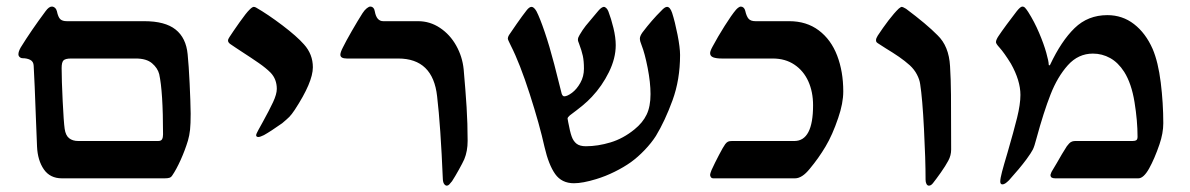

<svg xmlns="http://www.w3.org/2000/svg" viewBox="-20 -548 3656 590"><path d="M49.8 -369.1Q44.4 -369.1 40.5 -372.6Q36.6 -376 36.6 -381.3Q36.6 -389.6 43.5 -401.9Q75.7 -454.1 120.1 -513.7Q130.4 -527.8 139.2 -527.8Q144.5 -527.8 148.9 -523.9Q153.3 -520 154.8 -513.7Q158.7 -495.1 165.3 -489Q171.9 -482.9 185.5 -482.9H423.3Q487.3 -482.9 519.5 -457.3Q551.8 -431.6 556.6 -381.3Q560.1 -347.2 562.7 -292.2Q565.4 -237.3 565.9 -198.7Q565.9 -167 564 -149.2Q562 -131.3 557.6 -116.2Q548.8 -86.9 535.2 -56.6Q521.5 -26.4 509.3 -8.8Q505.9 -3.4 500.7 -1.7Q495.6 0 485.8 0H170.4Q133.8 0 114.7 -27.6Q95.7 -55.2 93.8 -97.7Q92.3 -126 90.3 -185.5Q86.4 -296.4 83.5 -345.7Q83 -358.9 73 -364Q63 -369.1 49.8 -369.1ZM481 -134.8Q481 -267.1 469.2 -320.3Q464.4 -338.9 447.3 -353.5Q430.2 -368.2 397.5 -368.2H198.7Q180.7 -368.2 175 -362.3Q169.4 -356.4 169.4 -338.9Q169.4 -302.7 172.6 -237.5Q175.8 -172.4 178.7 -152.3Q181.6 -131.8 192.4 -123.3Q203.1 -114.7 220.7 -114.7H465.8Q475.1 -114.7 478 -120.1Q481 -125.5 481 -134.8Z M811.5 -324.7Q797.4 -338.9 774.9 -354.5Q752.4 -370.1 722.2 -389.6Q713.4 -395.5 704.3 -401.4Q695.3 -407.2 687 -413.1Q680.7 -418 680.7 -423.3Q680.7 -427.7 685.1 -434.1Q694.8 -449.2 715.8 -479Q736.8 -508.8 747.1 -518.6Q755.4 -526.9 759.8 -526.9Q762.7 -526.9 766.6 -524.9Q803.2 -503.9 847.7 -470.2Q892.1 -436.5 914.1 -411.6Q941.4 -381.3 941.4 -341.3Q941.4 -295.4 885.7 -210.4Q876 -195.8 868.7 -188.5Q861.3 -181.2 847.2 -169.4Q812 -144.5 791 -132.8Q779.3 -127 773.9 -127Q767.1 -127 767.1 -132.8Q767.1 -135.3 770.3 -141.4Q773.4 -147.5 774.4 -149.4L787.6 -173.3Q807.6 -209.5 819.1 -234.1Q830.6 -258.8 830.6 -274.9Q830.6 -304.7 811.5 -324.7Z M1045.9 -368.2Q1025.9 -368.2 1025.9 -379.9Q1025.9 -387.2 1033.7 -402.3Q1042.5 -420.4 1061 -452.6Q1079.6 -484.9 1094.2 -507.8Q1100.6 -517.6 1107.2 -522.7Q1113.8 -527.8 1117.7 -527.8Q1123.5 -527.8 1127.2 -523.7Q1130.9 -519.5 1131.8 -512.7Q1137.2 -482.9 1157.7 -482.9H1264.6Q1301.3 -482.9 1332 -462.4Q1362.8 -441.9 1381.8 -408Q1400.9 -374 1404.8 -335Q1410.6 -269.5 1413.8 -219Q1417 -168.5 1417 -115.2Q1417 -83.5 1406.7 -58.6Q1401.4 -46.9 1390.1 -26.6Q1378.9 -6.3 1369.1 8.8Q1363.8 15.6 1360.4 19Q1356.9 22.5 1353 22.5Q1348.6 22.5 1345 17.6Q1341.3 12.7 1340.8 2.4Q1334 -160.6 1323.2 -252Q1310.5 -368.2 1203.6 -368.2Z M1540.5 -429.2Q1540.5 -434.1 1543.9 -439.9Q1550.3 -449.7 1567.9 -474.9Q1585.4 -500 1598.1 -516.1Q1606.4 -526.9 1613.3 -526.9Q1620.6 -526.9 1628.4 -513.7Q1639.2 -492.7 1653.8 -449.7Q1668.5 -406.7 1683.1 -350.6Q1692.9 -313 1706.1 -259.8Q1709 -252 1713.9 -252Q1723.1 -252 1737.8 -262.9Q1752.4 -273.9 1763.4 -293.5Q1774.4 -313 1774.4 -336.9Q1774.4 -360.4 1771 -376.2Q1767.6 -392.1 1759.3 -414.1Q1758.3 -416.5 1757.1 -419.9Q1755.9 -423.3 1755.9 -425.8Q1755.9 -429.7 1757.3 -433.3Q1758.8 -437 1761.2 -440.9Q1770 -456.1 1780 -468.8Q1790 -481.4 1805.7 -499.5L1818.8 -515.1Q1824.2 -521.5 1828.6 -524.2Q1833 -526.9 1835.4 -526.9Q1839.4 -526.9 1843.3 -522.9Q1847.2 -519 1849.6 -512.7Q1857.9 -491.2 1865 -462.2Q1872.1 -433.1 1872.1 -409.2Q1872.1 -368.7 1851.1 -326.2Q1830.1 -283.7 1798.8 -250.5Q1786.1 -236.8 1769.8 -223.4Q1753.4 -210 1731 -193.4Q1724.1 -187.5 1724.1 -183.6Q1724.1 -181.2 1726.1 -172.4Q1731.4 -143.6 1736.6 -128.9Q1741.7 -114.3 1751.7 -106.4Q1761.7 -98.6 1780.3 -98.6Q1816.9 -98.6 1856 -110.4Q1895 -122.1 1929.7 -150.4Q1955.1 -170.9 1967 -195.8Q1979 -220.7 1979 -258.8Q1979 -294.4 1970.2 -339.4Q1961.4 -384.3 1951.7 -408.7Q1946.3 -421.4 1946.3 -429.7Q1946.3 -437 1954.1 -448.2Q1983.4 -486.8 2012.2 -515.1Q2022.9 -526.9 2029.8 -526.9Q2039.1 -526.9 2045.4 -508.3Q2054.2 -481 2062 -441.4Q2069.8 -401.9 2069.8 -378.9Q2069.8 -303.2 2046.6 -239.7Q2023.4 -176.3 1995.6 -130.4Q1981.9 -108.9 1961.2 -87.2Q1940.4 -65.4 1918.9 -49.8Q1897 -34.2 1868.9 -20.3Q1840.8 -6.3 1812 2.4Q1770.5 15.1 1743.7 15.1Q1706.1 15.1 1686 -13.2Q1666 -41.5 1653.3 -96.2Q1638.2 -164.6 1607.9 -258.8Q1577.6 -353 1549.8 -407.7Q1547.9 -412.1 1544.2 -419.4Q1540.5 -426.8 1540.5 -429.2Z M2229 -114.7H2420.9Q2478.5 -114.7 2478.5 -224.6Q2478.5 -265.6 2463.9 -298.1Q2449.2 -330.6 2421.1 -349.4Q2393.1 -368.2 2354.5 -368.2H2198.2Q2181.2 -368.2 2171.6 -371.8Q2162.1 -375.5 2162.1 -384.8Q2162.1 -391.1 2169.9 -405.3Q2185.5 -434.6 2206.8 -468.3Q2228 -502 2241.7 -518.1Q2245.1 -522 2249.3 -524.9Q2253.4 -527.8 2256.3 -527.8Q2261.2 -527.8 2264.9 -524.4Q2268.6 -521 2270 -515.1Q2273.9 -497.6 2280.5 -490.2Q2287.1 -482.9 2301.3 -482.9H2405.3Q2458.5 -482.9 2496.1 -454.6Q2533.7 -426.3 2552.5 -377.2Q2571.3 -328.1 2571.3 -267.1Q2571.3 -230.5 2555.7 -185.5Q2538.1 -133.3 2516.8 -97.7Q2495.6 -62 2468.3 -29.3Q2444.8 0 2422.9 0H2172.4Q2167 0 2164.6 -3.4Q2162.1 -6.8 2162.1 -10.7Q2162.1 -14.2 2166.5 -25.4Q2176.8 -47.9 2189.5 -72Q2202.1 -96.2 2208.5 -105Q2212.9 -110.8 2217.3 -112.8Q2221.7 -114.7 2229 -114.7Z M2824.2 4.4Q2824.2 -58.1 2819.3 -152.1Q2814.5 -246.1 2807.6 -289.6Q2805.7 -303.7 2797.6 -319.1Q2789.6 -334.5 2775.9 -347.2Q2760.7 -360.8 2742.7 -373.3Q2724.6 -385.7 2701.2 -399.9Q2684.1 -410.6 2680.7 -413.1Q2675.8 -416 2673.8 -418.2Q2671.9 -420.4 2671.9 -424.3Q2671.9 -430.2 2677.2 -438.5Q2692.9 -462.4 2710.4 -485.4Q2728 -508.3 2741.7 -521.5Q2748 -526.9 2751.5 -526.9Q2753.9 -526.9 2764.2 -521Q2827.6 -473.6 2860.8 -439.9Q2896 -406.2 2899.4 -344.7Q2901.9 -304.7 2902.3 -256.8Q2902.8 -209 2902.8 -88.4Q2902.8 -70.3 2894 -54.2Q2885.7 -38.6 2871.1 -17.8Q2856.4 2.9 2846.7 15.1Q2840.8 22.5 2834.5 22.5Q2829.6 22.5 2826.9 17.1Q2824.2 11.7 2824.2 4.4Z M3051.3 -401.9Q3040.5 -413.6 3040.5 -418.5Q3040.5 -422.4 3042.7 -427.2Q3044.9 -432.1 3047.9 -436.5Q3056.6 -449.7 3073.5 -472.7Q3090.3 -495.6 3104.5 -513.7Q3115.7 -527.8 3121.6 -527.8Q3126.5 -527.8 3130.1 -523.9Q3133.8 -520 3139.6 -511.2Q3158.7 -481 3173.1 -447Q3187.5 -413.1 3195.1 -386Q3202.6 -358.9 3202.6 -350.1Q3202.6 -347.2 3204.1 -347.2Q3206.1 -347.2 3207 -349.1Q3241.2 -421.9 3282.2 -461.7Q3323.2 -501.5 3382.8 -501.5Q3429.2 -501.5 3464.8 -473.9Q3500.5 -446.3 3522 -397.5Q3539.1 -357.4 3546.9 -294.2Q3554.7 -231 3554.7 -169.4Q3554.7 -138.7 3543 -104.5Q3527.8 -60.1 3511 -30Q3494.1 0 3478 0H3222.7Q3215.3 0 3211.7 -2.4Q3208 -4.9 3208 -10.7Q3208.5 -12.7 3210 -16.6Q3211.4 -20.5 3213.4 -23.4L3228 -47.9Q3243.2 -75.2 3258.3 -98.6Q3265.6 -108.4 3271 -111.6Q3276.4 -114.7 3283.2 -114.7H3460Q3467.8 -114.7 3471.7 -117.2Q3475.6 -119.6 3475.6 -127.9Q3475.6 -176.8 3466.3 -234.1Q3457 -291.5 3434.6 -327.1Q3416 -356 3391.4 -369.6Q3366.7 -383.3 3338.4 -383.3Q3293.5 -383.3 3261.5 -347.7Q3229.5 -312 3208.3 -257.8Q3187 -203.6 3165 -122.6Q3158.7 -98.1 3153.8 -88.4Q3148.9 -78.6 3134.3 -58.6Q3113.3 -30.3 3080.6 5.9Q3073.7 12.7 3069.1 15.6Q3064.5 18.6 3060.1 18.6Q3057.1 18.6 3055.4 16.4Q3053.7 14.2 3053.7 9.8Q3053.7 0.5 3059.1 -20Q3064.5 -40.5 3076.2 -79.6Q3095.2 -145 3105.5 -186.5Q3115.7 -228 3115.7 -256.3Q3115.7 -300.3 3086.4 -352.5Q3065.9 -385.7 3051.3 -401.9Z"/></svg>

Font: David Libre Medium
Style: Regular
Weight: 500
Version: Version 1.000